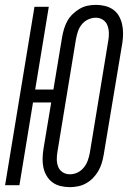

<svg xmlns="http://www.w3.org/2000/svg" viewBox="-20 -763 540 791"><path d="M268 8Q248 8 229.5 3.5Q211 -1 196.5 -11.5Q182 -22 172.5 -38Q163 -54 159 -72Q155 -90 155.5 -109.5Q156 -129 159 -149L191 -341H116L60 0H1L122 -735H181L125 -394H200L236 -611Q239 -628 244 -644.5Q249 -661 257.5 -676.5Q266 -692 279.5 -705Q293 -718 308.5 -727Q324 -736 341 -739.5Q358 -743 375 -743Q394 -743 412.5 -738.5Q431 -734 446 -723.5Q461 -713 470 -697Q479 -681 483 -663Q487 -645 487 -625.5Q487 -606 484 -586L407 -124Q404 -107 399 -90.5Q394 -74 385 -58.5Q376 -43 363.5 -30Q351 -17 335 -8Q319 1 301.5 4.5Q284 8 268 8ZM268 -45Q284 -45 299 -52Q314 -59 325 -72.5Q336 -86 341.5 -101.5Q347 -117 350 -133L426 -595Q429 -611 428.5 -627.5Q428 -644 422.5 -658.5Q417 -673 404 -681.5Q391 -690 375 -690Q359 -690 343.5 -683Q328 -676 317 -662.5Q306 -649 301 -633.5Q296 -618 293 -602L217 -140Q214 -124 214 -107.5Q214 -91 219.5 -76.5Q225 -62 238 -53.5Q251 -45 268 -45Z"/></svg>

Font: Iosevka Light Oblique
Style: Regular
Weight: 300
Italic angle: -9°
Monospace: yes
Designer: Belleve Invis
Foundry: Belleve Invis
Version: Version 32.5.0; ttfautohint (v1.8.4)